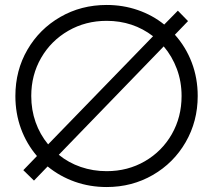

<svg xmlns="http://www.w3.org/2000/svg" viewBox="-20 -740 853 774"><path d="M74 -54 129 -111Q87 -160 64.5 -221.5Q42 -283 42 -353Q42 -456 90.5 -539.5Q139 -623 223 -671.5Q307 -720 410 -720Q476 -720 535.5 -699.5Q595 -679 642 -641L697 -697L738 -655L685 -600Q729 -551 753 -488Q777 -425 777 -353Q777 -251 728.5 -167Q680 -83 596 -34.5Q512 14 410 14Q342 14 281.5 -7.5Q221 -29 172 -69L117 -12ZM712 -353Q712 -411 693 -462Q674 -513 640 -553L217 -116Q256 -84 305.5 -67Q355 -50 410 -50Q495 -50 564 -90Q633 -130 672.5 -199Q712 -268 712 -353ZM174 -158 597 -594Q516 -656 410 -656Q325 -656 255.5 -616Q186 -576 146 -507Q106 -438 106 -353Q106 -297 123.5 -247.5Q141 -198 174 -158Z"/></svg>

Font: Lineal Light
Style: Regular
Weight: 300
Designer: Created by Frank Adebiaye with contributions from Anton Moglia & Ariel Martín Pérez
Created by Frank ADEBIAYE with FontF
Foundry: Velvetyne Type Foundry
Version: Version 2.000